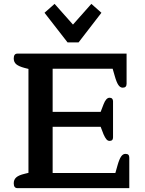

<svg xmlns="http://www.w3.org/2000/svg" viewBox="-20 -972 751 992"><path d="M210 -906 262 -952 357 -845 452 -952 504 -906 386 -753H329ZM51 -25Q51 -44 64 -55.5Q77 -67 107 -74L127 -79V-616L107 -621Q77 -629 64 -640Q51 -651 51 -670Q51 -695 70 -695H634V-539Q634 -519 614 -519Q601 -519 591.5 -533Q582 -547 573 -579L562 -617H252V-394H500L515 -433Q528 -467 546 -467Q555 -467 559.5 -462Q564 -457 564 -449V-262Q564 -244 546 -244Q537 -244 530 -252Q523 -260 515 -278L500 -317H252V-78H576L587 -117Q596 -149 605.5 -163Q615 -177 628 -177Q639 -177 643.5 -172Q648 -167 648 -157V0H70Q51 0 51 -25Z"/></svg>

Font: Maitree Semibold
Style: Regular
Weight: 600
Designer: CadsonDemak Team
Foundry: CadsonDemak
Version: Version 1.000